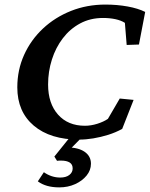

<svg xmlns="http://www.w3.org/2000/svg" viewBox="-20 -602 655 840"><path d="M326.2 8.8Q200.2 8.8 127.9 -52.2Q55.7 -113.3 55.7 -219.7Q55.7 -295.9 85.4 -361.8Q115.2 -427.7 168 -477.1Q220.7 -526.4 290.5 -554.2Q360.4 -582 441.4 -582Q492.2 -582 538.1 -573.7Q584 -565.4 615.2 -549.8L587.9 -407.2L534.2 -405.3L526.4 -502Q509.8 -512.7 484.9 -518.1Q460 -523.4 430.7 -523.4Q375 -523.4 330.6 -499.5Q286.1 -475.6 254.9 -434.6Q223.6 -393.6 207 -341.3Q190.4 -289.1 190.4 -232.4Q190.4 -149.4 233.9 -100.6Q277.3 -51.8 351.6 -51.8Q377.9 -51.8 405.8 -60.5Q433.6 -69.3 452.1 -82L503.9 -170.9L564.5 -165L514.6 -38.1Q486.3 -22.5 453.6 -12.2Q420.9 -2 388.2 3.4Q355.5 8.8 326.2 8.8ZM239.3 217.8Q180.7 217.8 145.5 191.4L171.9 151.4Q188.5 163.1 206.5 168.9Q224.6 174.8 243.2 174.8Q268.6 174.8 283.2 163.6Q297.9 152.3 297.9 134.8Q297.9 117.2 284.7 108.9Q271.5 100.6 247.1 100.6Q233.4 100.6 229.5 101.6L217.8 83L293.9 -11.7H348.6L267.6 70.3L274.4 43Q322.3 43 350.1 62Q377.9 81.1 377.9 114.3Q377.9 142.6 358.9 166Q339.8 189.5 308.6 203.6Q277.3 217.8 239.3 217.8Z"/></svg>

Font: Crimson Pro SemiBold
Style: Italic
Weight: 600
Italic angle: -12°
Designer: Jacques Le Bailly
Foundry: Baron von Fonthausen
Version: Version 1.003